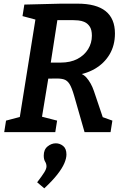

<svg xmlns="http://www.w3.org/2000/svg" viewBox="-20 -722 685 1049"><path d="M3 0 13 -63 104 -87 86 -69 176 -631 189 -611 103 -634 113 -697 313 -702H404Q608 -702 608 -539Q608 -474 578.5 -424.5Q549 -375 496.5 -345Q444 -315 375 -309L373 -329Q426 -328 452 -298.5Q478 -269 493 -225L546 -68L516 -91L594 -63L584 0H442L385 -199Q372 -244 359.5 -263.5Q347 -283 328.5 -288.5Q310 -294 279 -293L223 -292L247 -312L207 -69L199 -87L292 -63L282 0ZM253 -352 239 -380H311Q365 -380 403 -400Q441 -420 461.5 -453.5Q482 -487 482 -527Q482 -559 470.5 -576.5Q459 -594 442 -601.5Q425 -609 407.5 -610.5Q390 -612 378 -612H278L297 -635ZM222 307 183 274Q210 239 222 219.5Q234 200 234 187Q234 173 226.5 161Q219 149 219 128Q219 95 240 78Q261 61 285 61Q307 61 325 75.5Q343 90 343 122Q343 143 331.5 170Q320 197 293.5 231Q267 265 222 307Z"/></svg>

Font: Bitter Thin SemiBold
Style: Italic
Weight: 600
Italic angle: -9°
Version: Version 2.002